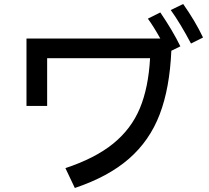

<svg xmlns="http://www.w3.org/2000/svg" viewBox="-20 -898 1040 957"><path d="M893 -878Q953 -793 992 -711L932 -681Q878 -783 831 -848ZM779 -836Q841 -745 879 -667L834 -645Q826 -459 776 -328Q726 -197 623 -107Q520 -17 353 39L306 -60Q454 -109 544 -182Q634 -255 677 -358Q720 -461 728 -608H215V-370H112V-706H779Q745 -767 717 -805Z"/></svg>

Font: IBM Plex Sans JP Medm
Style: Regular
Weight: 500
Designer: Mike Abbink; Paul van der Laan; Pieter van Rosmalen; Wujin Sim; Yejin Wi; Jinhee Kim; Boomi Park; Yona Kim; Kichan Ma
Foundry: Sandoll Inc.
Version: Version 1.002